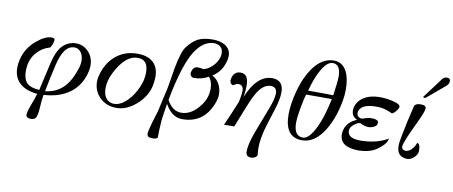

<svg xmlns="http://www.w3.org/2000/svg" viewBox="-79 -1070 3889 1648"><g transform="rotate(10 1865.5 -245.5)"><path d="M659 -227Q627 -115 538.5 -52.5Q450 10 317 17Q307 73 306 119Q303 167 299 185Q293 213 285 224Q272 239 245 239Q202 239 202 208Q202 200 205 186Q209 166 227 119Q250 59 262 18Q161 9 107.5 -40.5Q54 -90 54 -174Q54 -211 64 -250Q90 -352 173 -420Q244 -480 301 -480Q328 -480 328 -462Q328 -446 317 -419Q306 -394 299 -392Q238 -375 194 -328Q136 -267 132 -177Q128 -89 167 -52Q199 -23 273 -18L326 -250Q345 -337 374 -384Q415 -450 486 -464Q500 -467 514 -467Q576 -467 620 -424Q670 -376 670 -299Q670 -266 659 -227ZM574 -254Q587 -290 587 -326Q587 -373 564.5 -401.5Q542 -430 509 -430Q448 -430 411 -358Q385 -310 366 -216Q350 -150 324 -16Q421 -26 483 -90Q538 -144 574 -254Z M1228 -226Q1207 -127 1123 -54Q1041 19 951 19Q861 19 802 -41Q749 -97 749 -175Q749 -200 755 -223Q782 -335 857 -401Q929 -464 1027 -470Q1124 -476 1177 -436Q1236 -392 1236 -301Q1236 -269 1228 -226ZM1106 -162Q1150 -244 1150 -324Q1150 -416 1090 -432Q1075 -436 1058 -436Q951 -436 867 -270Q831 -200 831 -132Q831 -37 899 -16Q911 -12 926 -12Q973 -12 1021 -52.5Q1069 -93 1106 -162Z M1821 -557Q1799 -450 1715 -398Q1754 -378 1776.5 -338Q1799 -298 1799 -249Q1799 -217 1789 -187Q1721 16 1524 16Q1433 16 1374 -91Q1365 -38 1353 48Q1346 143 1346 208Q1335 224 1294 222Q1254 221 1254 189Q1254 168 1277 87Q1288 54 1308 -14Q1311 -23 1357 -233Q1364 -279 1386 -408Q1412 -549 1446 -595Q1489 -652 1537 -678Q1586 -703 1667 -703Q1730 -703 1773 -678Q1824 -646 1824 -588Q1824 -574 1821 -557ZM1754 -557Q1761 -577 1761 -597Q1761 -634 1738 -655Q1712 -678 1667 -673Q1528 -657 1447 -400Q1408 -276 1381 -127Q1428 -37 1507 -37Q1595 -37 1668 -133Q1720 -200 1720 -282Q1720 -347 1687 -383Q1632 -350 1562 -350Q1543 -350 1534 -366Q1526 -380 1529 -394Q1541 -445 1579 -445Q1596 -445 1608 -443Q1615 -441 1622 -440L1630 -438Q1663 -447 1694 -472Q1736 -507 1754 -557Z M2291 -194Q2251 -72 2236 -16Q2212 79 2212 145Q2212 176 2216 199Q2219 214 2202.5 226Q2186 238 2164 238Q2118 238 2118 194Q2118 116 2179 -34Q2214 -122 2245 -206Q2279 -295 2279 -339Q2279 -395 2229 -397Q2166 -399 2116 -323Q2087 -281 2039 -159L1976 0H1887Q1918 -68 1979 -216Q1993 -283 1993 -312Q1993 -340 1979.5 -353.5Q1966 -367 1940 -365Q1934 -365 1919.5 -355Q1905 -345 1901 -347Q1876 -354 1876 -385Q1876 -400 1882 -416Q1900 -465 1951 -465Q2020 -465 2020 -362Q2020 -327 2011 -264Q2094 -465 2226 -465Q2324 -465 2324 -358Q2324 -294 2291 -194Z M2857 -390Q2832 -237 2766 -124Q2683 16 2568 16Q2417 16 2417 -184Q2417 -272 2449 -394Q2482 -514 2541 -598Q2619 -706 2721 -706Q2796 -706 2834 -634Q2864 -574 2864 -479Q2864 -431 2857 -390ZM2766 -411Q2784 -531 2784 -576Q2784 -683 2715 -683Q2665 -683 2617 -597Q2578 -529 2547 -413Q2764 -413 2766 -411ZM2760 -377H2536Q2531 -361 2524 -333Q2493 -187 2493 -125Q2493 -8 2572 -8Q2626 -8 2682 -124Q2723 -211 2750 -333Q2754 -352 2760 -377Z M3343 -409Q3340 -392 3318 -367Q3295 -341 3285 -347Q3222 -378 3165 -379Q3021 -384 3000 -313Q2998 -305 2998 -300Q2998 -260 3043 -256Q3047 -257 3060.5 -261.5Q3074 -266 3078 -267Q3082 -268 3096.5 -271.5Q3111 -275 3116.5 -274Q3122 -273 3139 -274Q3185 -271 3185 -244Q3185 -238 3184 -235Q3179 -216 3157 -206Q3140 -197 3117 -195Q3079 -193 3037 -216Q3017 -217 2987 -194Q2958 -171 2953 -151Q2951 -139 2951 -134Q2951 -64 3082 -69Q3210 -74 3301 -128Q3298 -80 3215 -23Q3159 15 3060 18Q2897 15 2897 -94Q2897 -114 2903 -136Q2922 -206 3004 -239Q2955 -261 2955 -313Q2955 -321 2957 -335Q2970 -395 3025.5 -430Q3081 -465 3165 -465Q3219 -465 3278 -451Q3313 -443 3329 -432.5Q3345 -422 3343 -409Z M3731 -705Q3731 -679 3710 -661L3548 -525L3527 -529L3663 -711Q3676 -730 3704 -730Q3731 -730 3731 -705ZM3566 -433Q3563 -400 3506 -283Q3443 -152 3428 -98Q3419 -65 3442 -54Q3449 -50 3461 -50Q3486 -50 3509.5 -72.5Q3533 -95 3547 -134Q3574 -130 3574 -75Q3574 -47 3564 -34Q3527 21 3474 16Q3394 8 3394 -81Q3394 -117 3408 -182Q3430 -299 3465 -440Q3475 -465 3520 -465Q3545 -465 3556.5 -457Q3568 -449 3566 -433Z"/></g></svg>

Font: GFS Didot
Style: Italic
Weight: 400
Italic angle: -12°
Designer: Takis Katsoulidis and George D. Matthiopoulos
Foundry: George Matthiopoulos and Takis Katsoulidis
Version: Version 1.0